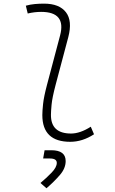

<svg xmlns="http://www.w3.org/2000/svg" viewBox="-20 -762 626 1045"><path d="M362.3 9.8Q210.4 9.8 210.4 -135.7Q210.4 -157.2 214.4 -195.6Q218.3 -233.9 235.8 -300.3L307.1 -569.3Q340.8 -697.3 204.1 -697.3Q167.5 -697.3 130.9 -688.5L120.6 -731Q145 -737.8 169.9 -740Q194.8 -742.2 219.7 -742.2Q302.7 -742.2 338.9 -695.3Q375 -648.4 351.6 -559.6L282.7 -300.3Q264.2 -230 260.7 -192.1Q257.3 -154.3 257.3 -138.2Q255.9 -35.2 366.7 -35.2Q416 -35.2 474.1 -72.3L491.7 -31.2Q428.7 9.8 362.3 9.8ZM232.9 262.7 200.2 233.9Q231.9 207.5 260.5 178Q289.1 148.4 289.1 124.5Q289.1 100.6 251.5 100.6H214.8L222.7 55.7H259.3Q337.4 55.7 337.4 114.7Q337.4 153.8 306.4 189.9Q275.4 226.1 232.9 262.7Z"/></svg>

Font: Cascadia Mono NF ExtraLight
Style: Italic
Weight: 200
Italic angle: -10°
Monospace: yes
Designer: Aaron Bell
Foundry: Saja Typeworks
Version: Version 2404.023; ttfautohint (v1.8.4)